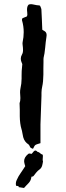

<svg xmlns="http://www.w3.org/2000/svg" viewBox="-20 -720 320 929"><path d="M202.6 -562.5Q205.6 -557.6 205.6 -550.3Q205.6 -545.9 204.6 -540.5L201.2 -515.6L198.7 -490.2Q195.8 -459 190.9 -440.4Q190.4 -437.5 190.4 -433.6V-418L189.9 -388.7V-359.4Q189.5 -323.7 184.1 -300.3Q181.2 -288.6 180.7 -271.5V-256.3L180.2 -241.7L175.8 -118.2V-27.3L163.1 -23.4Q155.3 -21 151.4 -18.6Q147.9 -16.1 145 -10.3L142.6 -5.4L139.6 0L132.3 -2.9Q128.9 -4.4 127.4 -5.9L125 -9.8L123 -14.2Q120.6 -19 118.2 -21Q98.6 -33.2 92.3 -56.2L88.4 -75.7Q86.4 -88.4 84 -95.2Q76.2 -120.6 75.7 -157.7V-189.5L74.7 -220.7Q78.6 -230.5 78.6 -245.6Q78.6 -250.5 78.1 -255.4L77.1 -272.9Q77.1 -282.7 78.6 -290Q84.5 -316.4 84.5 -338.9V-355Q84.5 -364.7 85 -377L87.9 -409.2Q87.9 -411.1 86.4 -414.1L84 -419.4Q80.6 -428.2 80.6 -436Q80.6 -446.3 85.9 -455.1Q90.8 -462.9 91.3 -473.1V-481.9L90.8 -490.7L89.4 -503.4Q88.9 -507.3 88.9 -510.3Q88.9 -513.2 89.4 -515.6Q94.7 -540.5 94.7 -564.5Q94.7 -593.8 86.4 -622.1V-626L87.4 -628.4L87.9 -631.3L98.1 -635.7L109.4 -640.1L111.3 -644L112.3 -647.9L111.8 -659.2L110.8 -670.4V-674.3Q110.8 -689.5 118.2 -697.3Q123 -699.7 128.9 -699.7H132.3L139.2 -698.7L146 -697.3L158.7 -694.8L165.5 -694.3L173.3 -692.9L175.3 -689L177.2 -684.6Q179.7 -679.2 180.2 -675.8L182.6 -626.5L184.6 -576.2L189 -573.2L194.3 -570.3Q200.7 -566.4 202.6 -562.5ZM187 28.8Q187.5 32.2 187.5 36.6L187 44.9Q186.5 48.3 186.5 51.3Q186.5 57.1 188 61.5L186 72.3Q185.1 78.1 183.6 82.5Q179.7 94.2 170.4 100.6Q162.6 106 155.8 114.3L149.9 121.6L144 129.4Q140.6 134.8 133.3 134.8H132.3L131.3 139.6L130.4 144Q127.4 156.2 118.7 165.5L107.4 177.2L96.2 189.5Q87.9 188 70.3 185.5L69.8 180.7L64 179.7L57.6 178.7Q56.6 173.8 56.6 169.4Q56.6 159.7 60.5 151.9Q69.8 130.9 80.1 117.2Q85 110.8 91.3 100.6L102.1 84L99.6 75.7L97.7 67.9Q96.7 63.5 96.7 59.6Q96.7 40.5 117.7 23.9Q118.7 23.4 121.6 22.9H124L126 23.4L129.9 23.9L133.3 24.4L143.1 12.7Q147 8.3 151.4 8.3Q155.3 8.3 159.7 12.7L162.6 15.6H164.1Q168.5 15.6 172.4 20Q178.7 25.9 187 28.8Z"/></svg>

Font: Kurland
Style: Regular
Weight: 400
Designer: GGBot
Version: 0.22